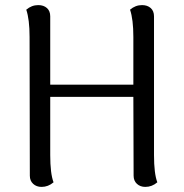

<svg xmlns="http://www.w3.org/2000/svg" viewBox="-20 -722 720 753"><path d="M597 -7Q576 11 550 11Q530 11 517 -1Q504 -13 504 -33L503 -342H177V-114Q177 -41 190 -7Q169 11 143 11Q123 11 110 -1Q97 -13 97 -33L96 -577Q96 -646 83 -684Q104 -702 130 -702Q151 -702 164 -690.5Q177 -679 177 -658V-390H503V-577Q503 -646 490 -684Q511 -702 537 -702Q558 -702 571 -690.5Q584 -679 584 -658V-114Q584 -41 597 -7Z"/></svg>

Font: Arima Madurai
Style: Regular
Weight: 400
Designer: Joana Correia and Natanael Gama
Foundry: NDISCOVER
Version: Version 1.020